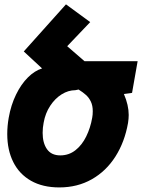

<svg xmlns="http://www.w3.org/2000/svg" viewBox="-20 -824 640 860"><path d="M12.5 -223.5Q12.5 -259.5 19 -296.5Q29 -353.5 51.8 -400.2Q74.5 -447 105 -477.2Q135.5 -507.5 168.5 -517.5L86.5 -593.5L275.5 -804.5L384 -725L281 -617L358.5 -550H596.5L571.5 -408L535 -403Q556.5 -353 556.5 -309Q556.5 -292.5 553.5 -273.5Q538.5 -188 497 -122.8Q455.5 -57.5 391.2 -21Q327 15.5 245.5 15.5Q171.5 15.5 119 -14.2Q66.5 -44 39.5 -98Q12.5 -152 12.5 -223.5ZM393 -296.5Q395.5 -309.5 395.5 -326Q395.5 -351 387 -368.8Q378.5 -386.5 365.2 -398.5Q352 -410.5 332 -423L317.5 -420Q286 -420 256.2 -401.5Q226.5 -383 204.8 -350Q183 -317 175.5 -274.5Q171 -251.5 171 -229Q171 -183.5 190.5 -155.8Q210 -128 250 -128Q288.5 -128 318 -151.2Q347.5 -174.5 366.2 -212.8Q385 -251 393 -296.5Z"/></svg>

Font: JuliaMono Black
Style: Italic
Weight: 900
Italic angle: -9°
Monospace: yes
Designer: cormullion
Foundry: corm
Version: Version 0.057; ttfautohint (v1.8.4)